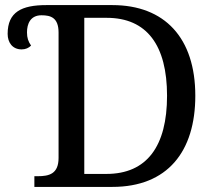

<svg xmlns="http://www.w3.org/2000/svg" viewBox="-20 -734 844 754"><path d="M115 0H421C638 0 747 -139 747 -358C747 -585 627 -714 421 -714H162C65 -714 10 -687 10 -601C10 -567 29 -540 65 -540C81 -540 93 -546 102 -555C91 -571 86 -585 86 -607C86 -640 99 -674 143 -674C179 -674 210 -665 210 -606V-114C210 -51 173 -42 128 -42H115ZM398 -51H311V-664H399C557 -664 636 -556 636 -358C636 -160 557 -51 398 -51Z"/></svg>

Font: Noto Serif
Style: Regular
Weight: 400
Designer: Monotype Design Team
Foundry: Monotype Imaging Inc.
Version: Version 2.015